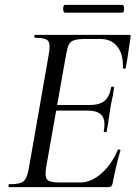

<svg xmlns="http://www.w3.org/2000/svg" viewBox="-20 -768 559 788"><path d="M17 0Q15 0 15 -6Q15 -12 17 -12Q48 -12 63.5 -17Q79 -22 86.5 -37Q94 -52 99 -81L180 -544Q188 -587 177.5 -600Q167 -613 124 -613Q121 -613 121 -619Q121 -625 124 -625H510Q518 -625 516 -616Q513 -598 509.5 -573.5Q506 -549 502.5 -526Q499 -503 496 -489Q495 -485 489.5 -486Q484 -487 484 -490Q487 -543 462.5 -575.5Q438 -608 392 -608H330Q300 -608 284.5 -603Q269 -598 262.5 -584.5Q256 -571 251 -543L170 -85Q163 -44 173 -31.5Q183 -19 226 -19H309Q354 -19 396 -56Q438 -93 463 -152Q464 -155 470 -154Q476 -153 474 -150Q466 -123 457 -85Q448 -47 442 -15Q439 0 426 0ZM418 -229Q417 -225 411 -225.5Q405 -226 406 -230Q414 -274 398 -294Q382 -314 340 -314H178L182 -337H347Q388 -337 408.5 -353.5Q429 -370 436 -409Q437 -413 443 -412.5Q449 -412 448 -407Q444 -378 440 -361Q436 -344 433 -325Q429 -302 426 -279Q423 -256 418 -229ZM247 -716Q242 -716 240 -724Q238 -732 240 -740Q242 -748 247 -748H481Q487 -748 488.5 -740Q490 -732 488.5 -724Q487 -716 481 -716Z"/></svg>

Font: Cormorant Medium
Style: Italic
Weight: 500
Italic angle: -10°
Designer: Christian Thalmann (Catharsis Fonts)
Foundry: Catharsis Fonts
Version: Version 4.000